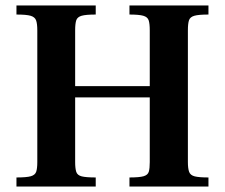

<svg xmlns="http://www.w3.org/2000/svg" viewBox="-20 -680 820 700"><path d="M40 0V-33Q77 -33 92.5 -37.5Q108 -42 112 -54Q116 -66 116 -89V-569Q116 -594 111.5 -606Q107 -618 91.5 -622.5Q76 -627 40 -627V-660H329V-627Q293 -627 277.5 -622.5Q262 -618 258 -606Q254 -594 254 -569V-366H526V-569Q526 -594 522 -606Q518 -618 502.5 -622.5Q487 -627 452 -627V-660H740V-627Q704 -627 688.5 -622.5Q673 -618 669 -606Q665 -594 665 -569V-89Q665 -66 669.5 -53.5Q674 -41 690 -37Q706 -33 740 -33V0H452V-33Q488 -33 503.5 -37.5Q519 -42 522.5 -54Q526 -66 526 -89V-325H254V-89Q254 -66 258 -53.5Q262 -41 278 -37Q294 -33 329 -33V0Z"/></svg>

Font: Frank Ruhl Libre SemiBold
Style: Regular
Weight: 600
Designer: Yanek Iontef
Foundry: Fontef
Version: Version 6.003;gftools[0.9.30]